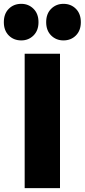

<svg xmlns="http://www.w3.org/2000/svg" viewBox="-49 -980 441 1000"><path d="M79.5 0V-700H263.5V0ZM62 -769.5Q22.5 -769.5 -3.2 -795.2Q-29 -821 -29 -864.5Q-29 -908.5 -3.2 -934.2Q22.5 -960 62 -960Q99.5 -960 125.5 -934.2Q151.5 -908.5 151.5 -864.5Q151.5 -821 125.5 -795.2Q99.5 -769.5 62 -769.5ZM281.5 -769.5Q243.5 -769.5 217.5 -795.2Q191.5 -821 191.5 -864.5Q191.5 -908.5 217.5 -934.2Q243.5 -960 281.5 -960Q320.5 -960 346.2 -934.2Q372 -908.5 372 -864.5Q372 -821 346.2 -795.2Q320.5 -769.5 281.5 -769.5Z"/></svg>

Font: Geologica Cursive ExtraBold
Style: Regular
Weight: 800
Designer: Sindre Bremnes, Frode Helland
Foundry: Monokrom Skriftforlag AS
Version: Version 1.010;gftools[0.9.28]